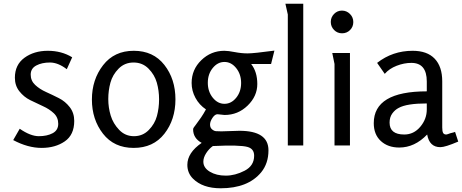

<svg xmlns="http://www.w3.org/2000/svg" viewBox="-20 -782 2483 1032"><path d="M51 -29 86 -90Q144 -50 188.5 -50Q233 -50 263 -66Q293 -82 293 -116.5Q293 -151 269 -173.5Q245 -196 210.5 -211.5Q176 -227 142 -244Q108 -261 84 -291.5Q60 -322 60 -364Q60 -434 111.5 -471.5Q163 -509 237 -509Q311 -509 368 -474L339 -410Q292 -446 248.5 -446Q205 -446 175 -430Q145 -414 145 -381Q145 -348 169 -325.5Q193 -303 227.5 -287.5Q262 -272 296.5 -254.5Q331 -237 355 -206Q379 -175 379 -132Q379 -57 328 -22Q277 13 203.5 13Q130 13 51 -29Z M698.5 13Q593 13 533.5 -63.5Q474 -140 474 -247Q474 -354 534 -431.5Q594 -509 699 -509Q804 -509 863.5 -433Q923 -357 923 -248Q923 -139 863.5 -63Q804 13 698.5 13ZM617.5 -413Q585 -380 573.5 -337.5Q562 -295 562 -249.5Q562 -204 575 -161Q588 -118 620.5 -84Q653 -50 700 -50Q747 -50 779.5 -83Q812 -116 823.5 -158.5Q835 -201 835 -248Q835 -295 823 -337.5Q811 -380 778.5 -413Q746 -446 698 -446Q650 -446 617.5 -413Z M1170 -76 1267 -79Q1423 -79 1423 26Q1423 96 1384 144Q1313 230 1166 230Q1069 230 1017 178Q987 148 987 104Q987 39 1064 -14Q1018 -39 1018 -87Q1018 -93 1023.5 -99.5Q1029 -106 1030 -108L1061 -151Q1074 -170 1087 -194Q1051 -218 1030.5 -256Q1010 -294 1010 -336Q1010 -408 1062 -458.5Q1114 -509 1186 -509Q1206 -509 1242 -502Q1278 -495 1311 -495Q1344 -495 1455 -510L1437 -438H1330Q1363 -396 1363 -330.5Q1363 -265 1311 -214.5Q1259 -164 1187 -164L1149 -168Q1135 -168 1122 -148.5Q1109 -129 1109 -112.5Q1109 -96 1119.5 -87Q1130 -78 1140.5 -77Q1151 -76 1170 -76ZM1073 87Q1073 120 1108 141Q1143 162 1193.5 162Q1244 162 1295 135.5Q1346 109 1346 55Q1346 18 1311 8Q1269 -4 1124 3Q1103 18 1088 41.5Q1073 65 1073 87ZM1123.5 -416.5Q1097 -384 1097 -337Q1097 -290 1123.5 -257Q1150 -224 1186.5 -224Q1223 -224 1249.5 -256.5Q1276 -289 1276 -336Q1276 -383 1249.5 -416Q1223 -449 1186.5 -449Q1150 -449 1123.5 -416.5Z M1527 -704 1514 -762H1610V0H1527Z M1775.5 -621Q1758 -639 1758 -664Q1758 -689 1775.5 -707Q1793 -725 1818 -725Q1843 -725 1861 -707Q1879 -689 1879 -663.5Q1879 -638 1861.5 -620.5Q1844 -603 1818.5 -603Q1793 -603 1775.5 -621ZM1778 -438 1766 -497H1861V0H1778Z M2443 -21Q2373 9 2347 9Q2288 9 2276 -59Q2209 11 2126 11Q2065 11 2027 -24Q1989 -59 1989 -120Q1989 -291 2274 -291V-344Q2274 -444 2191 -444Q2152 -444 2112 -428.5Q2072 -413 2048 -385L2007 -444Q2090 -509 2198 -509Q2276 -509 2316.5 -466.5Q2357 -424 2357 -345V-97Q2357 -77 2361.5 -68Q2366 -59 2379 -59L2387 -61L2401 -66L2417 -70Q2425 -72 2426 -73ZM2074 -123Q2074 -59 2153 -59Q2204 -59 2239 -100.5Q2274 -142 2274 -194V-226Q2166 -226 2123 -202Q2103 -192 2088.5 -172Q2074 -152 2074 -123Z"/></svg>

Font: Rosario
Style: Regular
Weight: 400
Designer: Hector Gatti
Foundry: Omnibus-Type
Version: Version 1.002